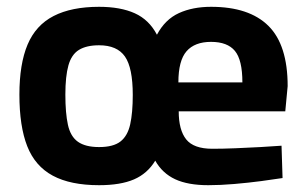

<svg xmlns="http://www.w3.org/2000/svg" viewBox="-20 -533 898 564"><path d="M271 11Q187 11 135 -17Q83 -45 60 -103.5Q37 -162 37 -255Q37 -345 61 -402Q85 -459 137.5 -486Q190 -513 271 -513Q334 -513 376 -494Q418 -475 441 -431Q465 -476 505.5 -494.5Q546 -513 600 -513Q712 -513 768.5 -457Q825 -401 825 -280L818 -206H505Q505 -151 527 -123.5Q549 -96 604 -96Q634 -96 671.5 -97.5Q709 -99 745 -101Q781 -103 807 -105L810 -10Q785 -6 747 -1Q709 4 668 7.5Q627 11 592 11Q532 11 494.5 -6.5Q457 -24 436 -61Q413 -23 373.5 -6Q334 11 271 11ZM271 -101Q313 -101 334 -117.5Q355 -134 362.5 -168Q370 -202 370 -254Q370 -334 347 -367Q324 -400 271 -400Q234 -400 212 -386.5Q190 -373 181 -341Q172 -309 172 -255Q172 -201 179.5 -166.5Q187 -132 209 -116.5Q231 -101 271 -101ZM504 -291H692Q692 -357 670 -383.5Q648 -410 600 -410Q552 -410 528 -382.5Q504 -355 504 -291Z"/></svg>

Font: Cairo Play
Style: Bold
Weight: 700
Version: Version 3.119